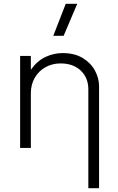

<svg xmlns="http://www.w3.org/2000/svg" viewBox="-20 -772 617 1002"><path d="M441 210V-306Q441 -366 401.5 -403.5Q362 -441 296 -441Q253 -441 217.8 -421.5Q182.5 -402 161.8 -366.8Q141 -331.5 141 -285V0H85V-480H141V-408Q174 -454.5 217.5 -474.8Q261 -495 306 -495Q369.5 -495 412 -469Q454.5 -443 475.8 -403.2Q497 -363.5 497 -323V210ZM258 -585 323 -752H383L312 -585Z"/></svg>

Font: Geologica Cursive Thin
Style: Regular
Weight: 250
Designer: Sindre Bremnes, Frode Helland
Foundry: Monokrom Skriftforlag AS
Version: Version 1.010;gftools[0.9.28]